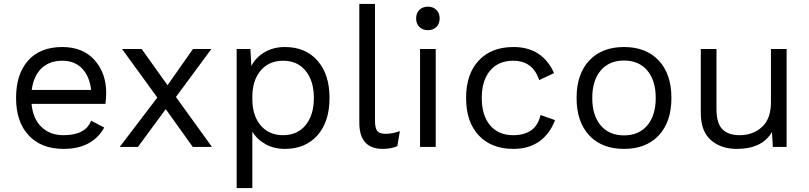

<svg xmlns="http://www.w3.org/2000/svg" viewBox="-20 -750 4128 980"><path d="M522 -276Q522 -248 518 -220H141Q148 -144 191.5 -102Q235 -60 304 -60Q417 -60 445 -134L512 -99Q451 10 304 10Q191 10 126.5 -59Q62 -128 62 -250Q62 -372 123.5 -441Q185 -510 298 -510Q403 -510 462.5 -443.5Q522 -377 522 -276ZM298 -440Q232 -440 191.5 -401Q151 -362 142 -291H445Q437 -361 399 -400.5Q361 -440 298 -440Z M1062 0H964L826 -193L684 0H591L783 -252L603 -500H703L835 -315L965 -500H1059L878 -255Z M1434 -510Q1539 -510 1600.5 -440.5Q1662 -371 1662 -250Q1662 -129 1600.5 -59.5Q1539 10 1434 10Q1379 10 1335.5 -14Q1292 -38 1268 -78V210H1188V-500H1258L1263 -413Q1285 -457 1330.5 -483.5Q1376 -510 1434 -510ZM1425 -60Q1498 -60 1540 -111.5Q1582 -163 1582 -250Q1582 -337 1540 -388.5Q1498 -440 1425 -440Q1353 -440 1310.5 -390Q1268 -340 1268 -256V-244Q1268 -160 1310.5 -110Q1353 -60 1425 -60Z M1894 -730V-134Q1894 -96 1905.5 -81.5Q1917 -67 1948 -67Q1984 -67 2021 -81L2008 -4Q1975 10 1934 10Q1814 10 1814 -124V-730Z M2207.5 -612.5Q2191 -596 2164 -596Q2137 -596 2120.5 -612.5Q2104 -629 2104 -656Q2104 -683 2120.5 -699.5Q2137 -716 2164 -716Q2191 -716 2207.5 -699.5Q2224 -683 2224 -656Q2224 -629 2207.5 -612.5ZM2204 -500V0H2124V-500Z M2601 -510Q2748 -510 2808 -377L2732 -341Q2700 -440 2599 -440Q2524 -440 2481.5 -389.5Q2439 -339 2439 -250Q2439 -161 2481.5 -110.5Q2524 -60 2599 -60Q2716 -60 2739 -163L2813 -137Q2787 -67 2733 -28.5Q2679 10 2601 10Q2488 10 2423.5 -59Q2359 -128 2359 -250Q2359 -372 2423.5 -441Q2488 -510 2601 -510Z M2987.5 -441Q3052 -510 3165 -510Q3278 -510 3342.5 -441Q3407 -372 3407 -250Q3407 -128 3342.5 -59Q3278 10 3165 10Q3052 10 2987.5 -59Q2923 -128 2923 -250Q2923 -372 2987.5 -441ZM3284 -390Q3241 -441 3165 -441Q3089 -441 3046 -390Q3003 -339 3003 -250Q3003 -161 3046 -110Q3089 -59 3165 -59Q3241 -59 3284 -110Q3327 -161 3327 -250Q3327 -339 3284 -390Z M3915 -500H3995V0H3925L3920 -76Q3870 10 3741 10Q3660 10 3608.5 -35Q3557 -80 3557 -173V-500H3637V-194Q3637 -121 3667 -90.5Q3697 -60 3755 -60Q3824 -60 3869.5 -102Q3915 -144 3915 -228Z"/></svg>

Font: Work Sans
Style: Regular
Weight: 400
Designer: Wei Huang
Foundry: Wei Huang
Version: Version 1.032;PS 001.032;hotconv 1.0.70;makeotf.lib2.5.58329